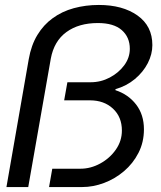

<svg xmlns="http://www.w3.org/2000/svg" viewBox="-20 -755 651 775"><path d="M6 0 96 -516Q106 -573 131 -614Q156 -655 192 -681Q230 -709 278 -722Q326 -735 379 -735Q475 -735 535 -692.5Q595 -650 595 -573Q595 -536 576.5 -500Q558 -464 524.5 -436Q491 -408 446 -395V-391Q498 -374 529.5 -333Q561 -292 561 -233Q561 -181 539 -138Q517 -95 480.5 -64Q444 -33 400 -16.5Q356 0 312 0H178L191 -74H305Q346 -74 384.5 -95Q423 -116 447.5 -151Q472 -186 472 -228Q472 -283 436 -316.5Q400 -350 343 -350H239L252 -423H346Q387 -423 423 -442Q459 -461 481.5 -491.5Q504 -522 504 -558Q504 -605 471.5 -633.5Q439 -662 375 -662Q298 -662 248 -625.5Q198 -589 185 -518L94 0Z"/></svg>

Font: Archivo VF Beta
Style: Italic
Weight: 400
Italic angle: -10°
Designer: Hector Gatti
Foundry: Omnibus-Type
Version: Version 1.002